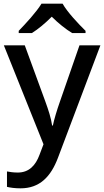

<svg xmlns="http://www.w3.org/2000/svg" viewBox="-20 -786 567 1046"><path d="M321 -766H206C179 -721 119 -656 82 -618V-606H154C189 -628 226 -659 262 -695C298 -659 338 -627 373 -606H446V-618C408 -655 346 -721 321 -766ZM1 -539 217 0 195 58C174 115 138 154 77 154C54 154 32 151 18 148V232C35 236 59 240 92 240C196 240 257 177 296 73L527 -539H413L307 -234C290 -186 275 -136 268 -102H264C258 -144 244 -186 227 -233L115 -539Z"/></svg>

Font: Noto Sans Hanifi Rohingya Medium
Style: Regular
Weight: 500
Designer: Monotype Design Team and DaltonMaag
Foundry: Google LLC
Version: Version 2.102